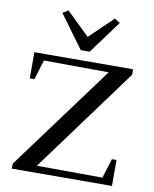

<svg xmlns="http://www.w3.org/2000/svg" viewBox="-98 -1002 852 1064"><g transform="rotate(10 328.0 -470.0)"><path d="M606 -13V-159H580L546 -49L177 -51L609 -639V-670L54 -668V-521H80L114 -632L479 -630L43 -39V-11ZM355 -724 492 -910 461 -929 330 -803 200 -929 169 -910 305 -724Z"/></g></svg>

Font: Rufina
Style: Regular
Weight: 400
Designer: Martin Sommaruga
Foundry: Martin Sommaruga
Version: Version